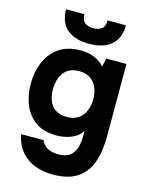

<svg xmlns="http://www.w3.org/2000/svg" viewBox="-143 -843 911 1176"><g transform="rotate(15 312.5 -255.5)"><path d="M309 244Q247 244 195 224.5Q143 205 107 163Q71 121 58 55H201Q208 75 223.5 88.5Q239 102 261.5 109Q284 116 309 116Q356 116 382 96Q408 76 418 43.5Q428 11 428 -28V-65Q410 -36 383 -21Q356 -6 326.5 0.5Q297 7 270 7Q187 7 135 -30Q83 -67 59 -127.5Q35 -188 35 -258Q35 -335 62 -398Q89 -461 143 -498Q197 -535 278 -535Q327 -535 365 -519.5Q403 -504 430 -474L442 -527H570V-67Q570 29 545 98.5Q520 168 462.5 206Q405 244 309 244ZM301 -119Q345 -119 373.5 -139Q402 -159 416 -192.5Q430 -226 430 -265Q430 -306 416 -338.5Q402 -371 374 -390.5Q346 -410 302 -410Q254 -410 226 -387.5Q198 -365 186.5 -331.5Q175 -298 175 -261Q175 -223 187 -190.5Q199 -158 227 -138.5Q255 -119 301 -119ZM315 -587Q227 -587 177 -628.5Q127 -670 126 -755H242Q243 -716 263.5 -701Q284 -686 316 -686Q350 -686 369.5 -701Q389 -716 390 -755H506Q506 -699 483 -661.5Q460 -624 417.5 -605.5Q375 -587 315 -587Z"/></g></svg>

Font: Onest
Style: Bold
Weight: 700
Designer: Dmitri Voloshin, Andrey Kudryavtsev
Foundry: Dmitri Voloshin, Andrey Kudryavtsev
Version: Version 1.000;gftools[0.9.33]